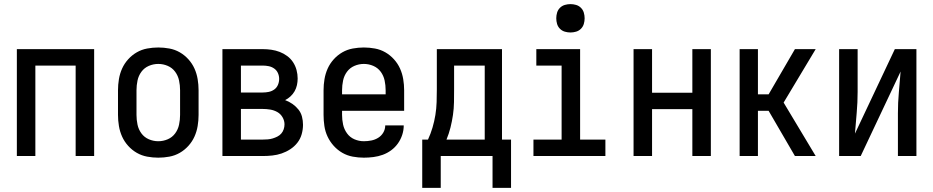

<svg xmlns="http://www.w3.org/2000/svg" viewBox="-20 -759 4540 934"><path d="M62 0V-520H438V0H348V-440H152V0Z M750 8Q723 8 696 3Q669 -2 645.5 -15.5Q622 -29 603.5 -49.5Q585 -70 574 -94.5Q563 -119 558.5 -146Q554 -173 554 -200V-320Q554 -347 558.5 -374Q563 -401 574 -425.5Q585 -450 603.5 -470.5Q622 -491 645.5 -504.5Q669 -518 696 -523Q723 -528 750 -528Q777 -528 804 -523Q831 -518 854.5 -504.5Q878 -491 896.5 -470.5Q915 -450 926 -425.5Q937 -401 941.5 -374Q946 -347 946 -320V-200Q946 -173 941.5 -146Q937 -119 926 -94.5Q915 -70 896.5 -49.5Q878 -29 854.5 -15.5Q831 -2 804 3Q777 8 750 8ZM750 -72Q774 -72 796 -81.5Q818 -91 832 -110Q846 -129 851 -152.5Q856 -176 856 -200V-320Q856 -344 851 -367.5Q846 -391 832 -410Q818 -429 796 -438.5Q774 -448 750 -448Q726 -448 704 -438.5Q682 -429 668 -410Q654 -391 649 -367.5Q644 -344 644 -320V-200Q644 -176 649 -152.5Q654 -129 668 -110Q682 -91 704 -81.5Q726 -72 750 -72Z M1258 0H1062V-520H1258Q1279 -520 1300 -517Q1321 -514 1340.5 -506.5Q1360 -499 1377 -486.5Q1394 -474 1405.5 -456.5Q1417 -439 1422.5 -418.5Q1428 -398 1428 -377Q1428 -361 1424.5 -345Q1421 -329 1413 -315Q1405 -301 1393 -290Q1381 -279 1367 -272Q1386 -265 1402.5 -253.5Q1419 -242 1431.5 -226.5Q1444 -211 1449 -191.5Q1454 -172 1454 -152Q1454 -129 1447.5 -106Q1441 -83 1426.5 -64.5Q1412 -46 1392 -33Q1372 -20 1350 -12.5Q1328 -5 1304.5 -2.5Q1281 0 1258 0ZM1152 -309H1258Q1273 -309 1287.5 -312Q1302 -315 1314 -323.5Q1326 -332 1332 -346Q1338 -360 1338 -375Q1338 -390 1332 -403.5Q1326 -417 1314 -425.5Q1302 -434 1287.5 -437Q1273 -440 1258 -440H1152ZM1152 -80H1258Q1270 -80 1282.5 -81Q1295 -82 1306.5 -85.5Q1318 -89 1329 -94.5Q1340 -100 1348 -109Q1356 -118 1360 -130Q1364 -142 1364 -154Q1364 -172 1354.5 -188.5Q1345 -205 1329 -214Q1313 -223 1294.5 -226Q1276 -229 1258 -229H1152Z M1750 8Q1723 8 1696 3Q1669 -2 1645.5 -15.5Q1622 -29 1603.5 -49.5Q1585 -70 1573.5 -94.5Q1562 -119 1558 -146Q1554 -173 1554 -200V-320Q1554 -347 1558.5 -374Q1563 -401 1574 -425.5Q1585 -450 1603.5 -470.5Q1622 -491 1645.5 -504.5Q1669 -518 1696 -523Q1723 -528 1750 -528Q1777 -528 1804 -523Q1831 -518 1854.5 -504.5Q1878 -491 1896.5 -470.5Q1915 -450 1926 -425.5Q1937 -401 1941.5 -374Q1946 -347 1946 -320V-220H1644V-200Q1644 -176 1649 -153Q1654 -130 1668 -110.5Q1682 -91 1704 -81.5Q1726 -72 1750 -72Q1768 -72 1786 -75.5Q1804 -79 1819.5 -88.5Q1835 -98 1844.5 -114Q1854 -130 1854 -149H1944Q1944 -125 1936.5 -102.5Q1929 -80 1915.5 -61Q1902 -42 1883 -28Q1864 -14 1842 -6Q1820 2 1796.5 5Q1773 8 1750 8ZM1644 -300H1856V-320Q1856 -344 1851 -367.5Q1846 -391 1832 -410Q1818 -429 1796 -438.5Q1774 -448 1750 -448Q1726 -448 1704 -438.5Q1682 -429 1668 -410Q1654 -391 1649 -367.5Q1644 -344 1644 -320Z M2034 155V-80H2062Q2075 -108 2084 -138.5Q2093 -169 2098 -200Q2103 -231 2104 -262.5Q2105 -294 2105 -325V-520H2422V-80H2466V155H2376V0H2124V155ZM2152 -80H2338V-440H2189V-325Q2189 -294 2188.5 -262.5Q2188 -231 2183.5 -200Q2179 -169 2171.5 -139Q2164 -109 2152 -80Z M2575 0V-80H2712V-440H2589V-520H2802V-80H2925V0ZM2755 -601Q2741 -601 2727.5 -605Q2714 -609 2704 -619Q2694 -629 2690 -642.5Q2686 -656 2686 -670Q2686 -684 2690 -697.5Q2694 -711 2704 -721Q2714 -731 2727.5 -735Q2741 -739 2755 -739Q2769 -739 2782.5 -735Q2796 -731 2806 -721Q2816 -711 2820 -697.5Q2824 -684 2824 -670Q2824 -656 2820 -642.5Q2816 -629 2806 -619Q2796 -609 2782.5 -605Q2769 -601 2755 -601Z M3062 0V-520H3152V-308H3348V-520H3438V0H3348V-228H3152V0Z M3578 0V-520H3667V-300H3719L3847 -520H3948L3792 -260L3948 0H3847L3719 -220H3667V0Z M4062 0V-520H4152V-312Q4152 -261 4147.5 -210.5Q4143 -160 4139 -109L4333 -520H4438V0H4348V-208Q4348 -259 4352.5 -309.5Q4357 -360 4361 -411L4167 0Z"/></svg>

Font: Iosevka Fixed Medium
Style: Regular
Weight: 500
Monospace: yes
Designer: Belleve Invis
Foundry: Belleve Invis
Version: Version 32.3.0